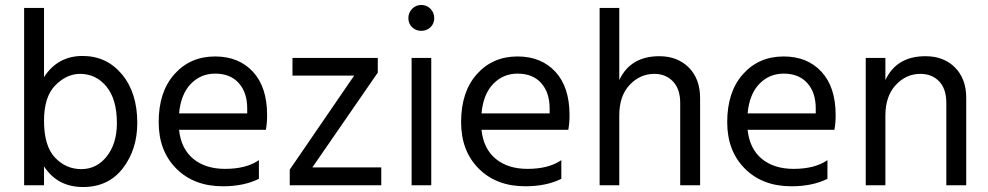

<svg xmlns="http://www.w3.org/2000/svg" viewBox="-20 -742 3971 772"><path d="M157 3H77V-710H157V-432Q212 -517 312 -517Q409 -517 470.5 -443Q532 -369 532 -248Q532 -141 474 -65.5Q416 10 314 10Q211 10 157 -73ZM157 -257Q157 -155 201 -108.5Q245 -62 307 -62Q369 -62 409.5 -113.5Q450 -165 450 -247Q450 -343 408 -394Q366 -445 302 -445Q248 -445 202.5 -399Q157 -353 157 -257Z M1021 -23Q961 7 876 7Q760 7 689 -64Q618 -135 618 -251Q618 -373 681.5 -444Q745 -515 845 -515Q940 -515 997 -453.5Q1054 -392 1054 -279Q1054 -246 1049 -220H700Q708 -144 757 -103.5Q806 -63 885 -63Q970 -63 1021 -98ZM845 -446Q787 -446 747 -404.5Q707 -363 700 -286H974V-306Q974 -370 940 -408Q906 -446 845 -446Z M1513 3H1145V-60L1404 -438H1156V-509H1499V-450L1236 -69H1513Z M1714 3H1635V-509H1714ZM1711 -706.5Q1726 -691 1726 -669Q1726 -647 1711 -632.5Q1696 -618 1674 -618Q1652 -618 1637 -632.5Q1622 -647 1622 -669Q1622 -691 1637 -706.5Q1652 -722 1674 -722Q1696 -722 1711 -706.5Z M2237 -23Q2177 7 2092 7Q1976 7 1905 -64Q1834 -135 1834 -251Q1834 -373 1897.5 -444Q1961 -515 2061 -515Q2156 -515 2213 -453.5Q2270 -392 2270 -279Q2270 -246 2265 -220H1916Q1924 -144 1973 -103.5Q2022 -63 2101 -63Q2186 -63 2237 -98ZM2061 -446Q2003 -446 1963 -404.5Q1923 -363 1916 -286H2190V-306Q2190 -370 2156 -408Q2122 -446 2061 -446Z M2795 3H2715V-328Q2715 -384 2686 -414.5Q2657 -445 2611 -445Q2554 -445 2512 -401Q2470 -357 2470 -277V3H2391V-710H2470V-420Q2515 -516 2631 -516Q2704 -516 2749.5 -470.5Q2795 -425 2795 -347Z M3307 -23Q3247 7 3162 7Q3046 7 2975 -64Q2904 -135 2904 -251Q2904 -373 2967.5 -444Q3031 -515 3131 -515Q3226 -515 3283 -453.5Q3340 -392 3340 -279Q3340 -246 3335 -220H2986Q2994 -144 3043 -103.5Q3092 -63 3171 -63Q3256 -63 3307 -98ZM3131 -446Q3073 -446 3033 -404.5Q2993 -363 2986 -286H3260V-306Q3260 -370 3226 -408Q3192 -446 3131 -446Z M3865 3H3785V-328Q3785 -385 3756 -415Q3727 -445 3681 -445Q3623 -445 3581.5 -400Q3540 -355 3540 -277V3H3461V-509H3540V-420Q3585 -516 3701 -516Q3775 -516 3820 -470.5Q3865 -425 3865 -349Z"/></svg>

Font: Hind Siliguri Fixed
Style: Regular
Weight: 400
Designer: Jyotish Sonowal
Foundry: Indian Type Foundry
Version: Version 1.001;October 28, 2021;FontCreator 12.0.0.2565 64-bi